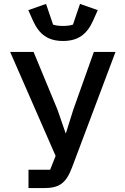

<svg xmlns="http://www.w3.org/2000/svg" viewBox="-20 -964 640 984"><path d="M126 0H203C282 0 318 -22 350 -108L572 -698H461L356 -403L318 -282H316L275 -401L152 -698H32L265 -165L237 -94H126ZM303 -754C380 -754 425 -788 456 -856L481 -912L390 -944L354 -838C342 -833 319 -831 303 -831C287 -831 264 -833 252 -838L216 -944L125 -912L150 -856C181 -788 226 -754 303 -754Z"/></svg>

Font: IBM Mono Medium
Style: Regular
Weight: 500
Monospace: yes
Designer: Mike Abbink, Paul van der Laan, Pieter van Rosmalen
Foundry: Bold Monday
Version: Version 2.3